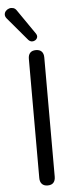

<svg xmlns="http://www.w3.org/2000/svg" viewBox="-83 -977 402 1016"><g transform="rotate(-5 118.5 -469.0)"><path d="M128 7Q108 7 97.5 -4.5Q87 -16 87 -36V-669Q87 -690 97.5 -701Q108 -712 128 -712Q148 -712 158.5 -701Q169 -690 169 -669V-36Q169 -16 159 -4.5Q149 7 128 7ZM93 -769 -11 -892Q-20 -903 -19.5 -913.5Q-19 -924 -12 -932Q-5 -940 5.5 -943.5Q16 -947 27.5 -944Q39 -941 47 -928L136 -799Q143 -788 140.5 -779Q138 -770 130 -764.5Q122 -759 112 -759.5Q102 -760 93 -769Z"/></g></svg>

Font: Nunito
Style: Regular
Weight: 400
Designer: Vernon Adams
Foundry: Vernon Adams
Version: Version 3.602